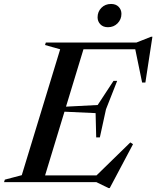

<svg xmlns="http://www.w3.org/2000/svg" viewBox="-58 -920 790 970"><path d="M246 -671 169.5 -692.5 173.5 -705H374L159.5 0H-37.5L-33.5 -12.5L52 -35ZM623 -682.5 676.5 -671H289.5L301 -705H631L705.5 -734.5H712L676.5 -503H660ZM490 30 428.5 0H85.5L97.5 -34H499.5L419.5 -24L600.5 -200.5L614 -191.5L496.5 30ZM446.5 -226H428L425 -348.5L207 -358.5L214 -378L435.5 -389.5L515.5 -511.5H534L477.5 -368ZM487.5 -782.5Q463 -782.5 449 -797.2Q435 -812 435 -832.5Q435 -861 454.2 -880.5Q473.5 -900 503 -900Q527.5 -900 541.5 -885.5Q555.5 -871 555.5 -850Q555.5 -822 536 -802.2Q516.5 -782.5 487.5 -782.5Z"/></svg>

Font: Newsreader 60pt Medium
Style: Italic
Weight: 500
Italic angle: -17°
Designer: Hugues Gentile
Foundry: Production Type
Version: Version 1.003